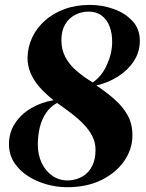

<svg xmlns="http://www.w3.org/2000/svg" viewBox="-20 -772 608 802"><path d="M260 10Q218.5 10 175.5 -1.8Q132.5 -13.5 96.8 -36.5Q61 -59.5 39.2 -93Q17.5 -126.5 17.5 -170Q17.5 -217.5 42 -255.8Q66.5 -294 108.5 -319.2Q150.5 -344.5 204 -353.5Q168.5 -381 143.8 -409.8Q119 -438.5 106.8 -469.2Q94.5 -500 95 -531.5Q96 -576.5 114.8 -616Q133.5 -655.5 167.8 -686Q202 -716.5 249.5 -734Q297 -751.5 355 -751.5Q407.5 -751.5 455.5 -734.2Q503.5 -717 534.2 -683.2Q565 -649.5 564 -599.5Q563.5 -553.5 538.5 -515.8Q513.5 -478 472.2 -452Q431 -426 382.5 -415Q426 -386 460.2 -355.5Q494.5 -325 514.2 -288.5Q534 -252 533 -203.5Q532.5 -148.5 499 -99.8Q465.5 -51 404.5 -20.5Q343.5 10 260 10ZM367.5 -427.5Q405 -453.5 426.5 -501Q448 -548.5 448.5 -595Q449 -631.5 438.2 -660.5Q427.5 -689.5 405.2 -706.5Q383 -723.5 349.5 -723.5Q320 -723.5 294 -710Q268 -696.5 252.2 -670.2Q236.5 -644 236.5 -606Q236 -565.5 253 -533.5Q270 -501.5 299.8 -476Q329.5 -450.5 367.5 -427.5ZM270 -18.5Q302 -21 326.8 -36.2Q351.5 -51.5 365.2 -79Q379 -106.5 379 -145.5Q379.5 -175.5 366.2 -202Q353 -228.5 330 -252.5Q307 -276.5 278 -298.5Q249 -320.5 218.5 -342Q190.5 -327 172.5 -300.5Q154.5 -274 146.2 -240Q138 -206 138 -168Q138 -124.5 154.8 -90Q171.5 -55.5 201.2 -36Q231 -16.5 270 -18.5Z"/></svg>

Font: Merriweather 144pt ExtraBold
Style: Italic
Weight: 800
Italic angle: -7.8°
Version: Version 2.101